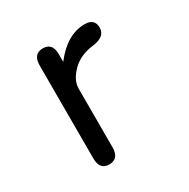

<svg xmlns="http://www.w3.org/2000/svg" viewBox="-128 -649 756 769"><g transform="rotate(-30 250.0 -265.0)"><path d="M210 -445.3Q277.3 -533.2 359.4 -533.2Q405.3 -533.2 405.3 -491.2Q405.3 -449.2 344.7 -441.9Q284.2 -434.6 247.6 -397.9Q210.9 -361.3 210 -323.2V-50.8Q210 2.9 165 2.9Q121.1 2.9 121.1 -50.8V-479.5Q121.1 -533.2 166 -533.2Q210 -533.2 210 -481.4Z"/></g></svg>

Font: MotoyaLMaru
Style: W3 mono
Weight: 400
Version: Version 1.01